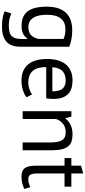

<svg xmlns="http://www.w3.org/2000/svg" viewBox="528 -1190 874 1971"><g transform="rotate(90 965.5 -205.0)"><path d="M460 23Q460 120 408.5 166Q357 212 256 212Q196 212 159.5 204.5Q123 197 97 185L118 117Q141 126 169 134Q197 142 242 142Q284 142 310.5 134.5Q337 127 353 109.5Q369 92 375 64.5Q381 37 381 -1V-49H377Q357 -20 326 -4.5Q295 11 245 11Q144 11 96.5 -52Q49 -115 49 -248Q49 -376 110 -442.5Q171 -509 290 -509Q347 -509 387.5 -500Q428 -491 460 -479ZM259 -59Q310 -59 339 -84.5Q368 -110 380 -164V-420Q340 -439 278 -439Q210 -439 171 -393Q132 -347 132 -249Q132 -207 139 -172Q146 -137 161 -112Q176 -87 200 -73Q224 -59 259 -59Z M979 -40Q949 -16 903.5 -2Q858 12 807 12Q750 12 708 -6.5Q666 -25 639 -59.5Q612 -94 599 -142Q586 -190 586 -250Q586 -378 643 -445Q700 -512 806 -512Q840 -512 874 -504.5Q908 -497 935 -476Q962 -455 979 -416.5Q996 -378 996 -315Q996 -282 990 -242H669Q669 -198 678 -164Q687 -130 706 -106.5Q725 -83 755.5 -70.5Q786 -58 830 -58Q864 -58 898 -70Q932 -82 949 -98ZM807 -442Q748 -442 712.5 -411Q677 -380 670 -305H918Q918 -381 889 -411.5Q860 -442 807 -442Z M1443 0V-285Q1443 -363 1420.5 -402.5Q1398 -442 1338 -442Q1285 -442 1250.5 -413.5Q1216 -385 1202 -342V0H1122V-500H1178L1193 -439H1197Q1221 -471 1261.5 -491.5Q1302 -512 1358 -512Q1399 -512 1430 -502.5Q1461 -493 1481.5 -469Q1502 -445 1512.5 -404.5Q1523 -364 1523 -302V0Z M1603 -500H1681V-599L1761 -622V-500H1897V-430H1761V-153Q1761 -101 1774 -79.5Q1787 -58 1818 -58Q1844 -58 1862 -63.5Q1880 -69 1902 -78L1920 -17Q1893 -4 1861 4Q1829 12 1792 12Q1731 12 1706 -22.5Q1681 -57 1681 -138V-430H1603Z"/></g></svg>

Font: PT Sans
Style: Regular
Weight: 400
Designer: A.Korolkova, O.Umpeleva, V.Yefimov
Foundry: ParaType Ltd
Version: Version 2.003